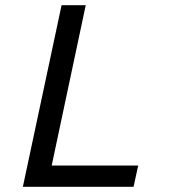

<svg xmlns="http://www.w3.org/2000/svg" viewBox="-20 -719 658 739"><path d="M217 -699H310L179 -82H512L494 0H68Z"/></svg>

Font: Fragment Mono
Style: Italic
Weight: 400
Italic angle: -12°
Designer: Wei Huang based on Nimbus Sans by URW Studio, based on Helvetica by Max Miedinger.
Foundry: Wei Huang
Version: Version 1.011; ttfautohint (v1.8.4.7-5d5b)